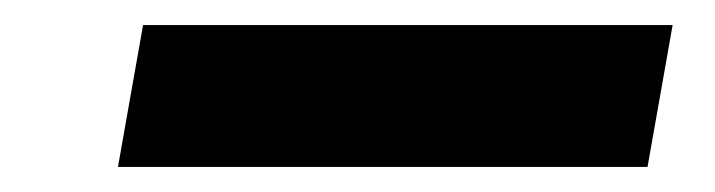

<svg xmlns="http://www.w3.org/2000/svg" viewBox="-20 -366 570 153"><path d="M74 -233 94 -346H516L496 -233Z"/></svg>

Font: DM Sans 24pt
Style: Bold Italic
Weight: 700
Italic angle: -10°
Designer: Colophon Foundry, Jonny Pinhorn
Foundry: Colophon Foundry
Version: Version 4.004;gftools[0.9.30]